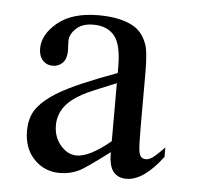

<svg xmlns="http://www.w3.org/2000/svg" viewBox="-39 -841 511 488"><g transform="rotate(5 217.0 -597.0)"><path d="M255 -457Q194 -411 179 -404Q156 -393 130 -393Q91 -393 64.5 -420.5Q38 -448 38 -493Q38 -521 50 -543Q67 -571 110.5 -596.5Q154 -622 255 -659V-674Q255 -732 236.5 -754Q218 -776 183 -776Q155 -776 140 -762Q123 -747 123 -729L124 -704Q124 -684 114 -673.5Q104 -663 88 -663Q73 -663 63 -674Q53 -685 53 -704Q53 -740 90 -770.5Q127 -801 194 -801Q247 -801 280 -784Q305 -771 316 -743Q325 -725 325 -668V-535Q325 -480 327 -467.5Q329 -455 333.5 -451Q338 -447 346 -447Q351 -447 357 -450Q367 -455 392 -481V-457Q344 -393 300 -393Q279 -393 267 -407Q255 -421 255 -457ZM255 -485V-633Q190 -607 171 -597Q138 -579 124 -558.5Q110 -538 110 -513Q110 -483 128 -462Q146 -441 169 -441Q202 -441 255 -485Z"/></g></svg>

Font: MM Ethnic
Style: Regular
Weight: 400
Designer: Khon Soe Zaw Thu
Version: Version 1.00 July 18, 2016, initial release